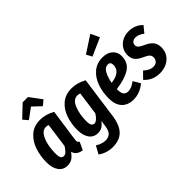

<svg xmlns="http://www.w3.org/2000/svg" viewBox="-130 -1337 2075 2075"><g transform="rotate(-45 908.0 -299.5)"><path d="M467 -499 416 -142Q413 -124 413 -111Q413 -98 417.5 -90Q422 -82 434 -76L392 14Q353 9 326.5 -10Q300 -29 291 -64Q263 -24 232.5 -4Q202 16 160 16Q95 16 58.5 -34Q22 -84 22 -170Q22 -266 50.5 -351.5Q79 -437 140.5 -491.5Q202 -546 297 -546Q381 -546 467 -499ZM158 -168Q158 -124 169 -105Q180 -86 203 -86Q225 -86 244 -104.5Q263 -123 285 -157L324 -440Q305 -447 287 -447Q244 -447 215 -405.5Q186 -364 172 -300Q158 -236 158 -168ZM210 -628 163 -683 299 -812H380L481 -676L424 -628L330 -716Z M949 -499 882 -17Q864 106 806.5 163Q749 220 647 220Q555 220 480 167L529 77Q590 114 643 114Q685 114 712.5 89.5Q740 65 749 -1L758 -68Q734 -35 706.5 -17.5Q679 0 641 0Q577 0 541 -49.5Q505 -99 505 -183Q505 -276 533 -358.5Q561 -441 622.5 -493.5Q684 -546 779 -546Q863 -546 949 -499ZM641 -181Q641 -139 652.5 -120Q664 -101 686 -101Q724 -101 770 -172L807 -440Q788 -447 769 -447Q706 -447 673.5 -367Q641 -287 641 -181Z M1410 -410Q1410 -306 1330 -257.5Q1250 -209 1120 -194V-180Q1120 -132 1137.5 -110Q1155 -88 1189 -88Q1217 -88 1242.5 -99Q1268 -110 1301 -134L1349 -53Q1265 16 1169 16Q1083 16 1034.5 -35.5Q986 -87 986 -185Q986 -279 1015 -361.5Q1044 -444 1104 -495Q1164 -546 1252 -546Q1325 -546 1367.5 -507.5Q1410 -469 1410 -410ZM1279 -405Q1279 -451 1238 -451Q1195 -451 1168 -402.5Q1141 -354 1128 -281Q1279 -298 1279 -405ZM1340 -819 1387 -719 1182 -628 1147 -693Z M1813 -479 1753 -406Q1705 -446 1656 -446Q1627 -446 1609.5 -430.5Q1592 -415 1592 -390Q1592 -368 1609.5 -352.5Q1627 -337 1674 -316Q1727 -292 1753.5 -258.5Q1780 -225 1780 -171Q1780 -115 1752.5 -72.5Q1725 -30 1677.5 -7Q1630 16 1572 16Q1461 16 1391 -63L1462 -135Q1515 -84 1570 -84Q1606 -84 1625 -104.5Q1644 -125 1644 -154Q1644 -181 1627 -198Q1610 -215 1565 -235Q1510 -259 1485 -290.5Q1460 -322 1460 -374Q1460 -421 1484.5 -460.5Q1509 -500 1552.5 -523Q1596 -546 1651 -546Q1700 -546 1741.5 -528.5Q1783 -511 1813 -479Z"/></g></svg>

Font: Fira Sans Extra Condensed SemiBold
Style: Italic
Weight: 600
Width: 3
Italic angle: -8°
Designer: Carrois Corporate & Edenspiekermann AG
Foundry: Carrois Corporate GbR & Edenspiekermann AG
Version: Version 4.203